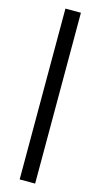

<svg xmlns="http://www.w3.org/2000/svg" viewBox="-143 -926 536 1029"><g transform="rotate(15 125.0 -411.0)"><path d="M83.5 62.5V-885.3H169.4V62.5Z"/></g></svg>

Font: AntonioLight
Style: Regular
Weight: 300
Designer: Vernon Adams
Foundry: Vernon Adams
Version: Version 1.002